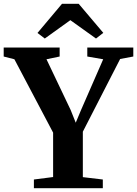

<svg xmlns="http://www.w3.org/2000/svg" viewBox="-38 -994 724 1014"><path d="M242.5 -59V-293.5L38 -681L-18.5 -695.5V-743H277V-695.5L207.5 -681L335 -413.5L362 -346L390 -413L507 -681L423 -695.5V-743H666V-695.5L596.5 -682.5L399.5 -298.5V-58.5L505 -46V0H141V-46ZM198.5 -790.5 160 -820 289.5 -974H377.5L507.5 -820.5L469 -790.5L333.5 -887.5Z"/></svg>

Font: Merriweather 60pt
Style: Bold
Weight: 700
Version: Version 2.100